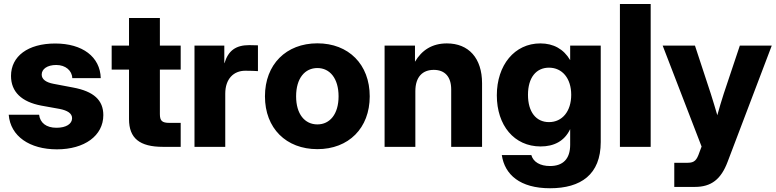

<svg xmlns="http://www.w3.org/2000/svg" viewBox="-20 -748 3955 978"><path d="M270 12.7C410.2 12.7 506.3 -56.6 506.3 -161.6C506.3 -237.8 457.5 -282.7 352.1 -302.2L251.5 -321.3C213.9 -328.6 192.4 -344.2 192.4 -368.2C192.4 -396 220.2 -417 266.6 -417C314 -417 347.2 -388.2 348.1 -350.1H493.2C490.2 -458.5 400.4 -526.4 261.2 -526.4C122.1 -526.4 36.1 -461.4 36.1 -361.3C36.1 -280.3 89.8 -229 190.4 -210L282.7 -193.4C323.7 -185.5 347.2 -170.4 347.2 -146C347.2 -117.2 317.4 -97.2 267.6 -97.2C215.3 -97.2 184.1 -122.6 179.2 -163.6H24.4C33.2 -53.7 131.3 12.7 270 12.7Z M637.2 -656.2V-515.6H548.8V-393.6H637.2V-141.1C637.2 -43.9 690.9 0 810.5 0H900.4V-122.1H843.3C805.2 -122.1 794.4 -132.8 794.4 -167V-393.6H900.4V-515.6H794.4V-656.2Z M970.7 0H1127.4V-271C1127.4 -346.2 1169.9 -387.7 1229.5 -387.7C1253.9 -387.7 1282.7 -386.7 1293.9 -385.7V-517.1C1281.2 -517.6 1267.1 -518.1 1249.5 -518.1C1181.2 -518.1 1142.6 -490.2 1123.5 -426.3H1122.6V-515.6H970.7Z M1596.7 11.7C1755.9 11.7 1863.3 -95.2 1863.3 -257.3C1863.3 -419.9 1755.9 -527.3 1596.7 -527.3C1437.5 -527.3 1329.6 -419.9 1329.6 -257.3C1329.6 -94.7 1437.5 11.7 1596.7 11.7ZM1596.7 -114.3C1532.7 -114.3 1488.3 -166.5 1488.3 -257.3C1488.3 -349.1 1532.7 -401.4 1596.7 -401.4C1660.2 -401.4 1704.6 -348.6 1704.6 -257.3C1704.6 -166.5 1660.2 -114.3 1596.7 -114.3Z M2095.7 -283.2C2095.7 -357.9 2133.8 -392.1 2189.5 -392.1C2246.1 -392.1 2278.3 -356.9 2278.3 -292.5V0H2435.5V-323.7C2435.5 -452.1 2367.2 -526.9 2256.3 -526.9C2180.7 -526.9 2128.4 -492.2 2093.8 -433.6V-515.6H1939V0H2095.7Z M2781.7 210.9C2938 210.9 3040 141.6 3040 -24.4V-515.6H2884.3V-442.4H2883.8C2851.1 -498 2799.3 -526.9 2732.4 -526.9C2601.1 -526.9 2510.7 -416.5 2510.7 -262.2C2510.7 -109.9 2598.6 -2 2733.9 -2C2801.3 -2 2855 -28.8 2883.8 -89.4H2884.3V-10.3C2884.3 61 2848.1 97.7 2781.7 97.7C2731.4 97.7 2696.3 77.1 2686.5 42H2536.1C2550.8 141.6 2628.9 210.9 2781.7 210.9ZM2776.4 -126C2710.9 -126 2669.4 -177.2 2669.4 -265.1C2669.4 -352.5 2710.9 -403.3 2776.4 -403.3C2843.8 -403.3 2889.6 -349.1 2889.6 -265.1C2889.6 -180.7 2843.8 -126 2776.4 -126Z M3294.4 -727.5H3137.7V0H3294.4Z M3414.6 204.1H3519.5C3603 204.1 3652.8 165.5 3686.5 75.7L3911.1 -515.6H3748.5L3666.5 -270.5C3654.8 -234.4 3644 -197.8 3633.8 -161.1C3623 -197.8 3612.3 -233.9 3600.6 -270.5L3520 -515.6H3355.5L3553.7 -1.5L3542.5 28.3C3529.3 66.9 3518.1 81.1 3483.4 81.1H3414.6Z"/></svg>

Font: Raveo Display
Style: Bold
Weight: 700
Designer: Jakub Foglar, Rasmus Andersson (Inter)
Foundry: Jakubfoglar.com
Version: Version 1.100;Glyphs 3.2.3 (3260)